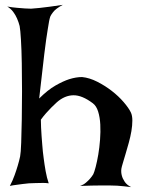

<svg xmlns="http://www.w3.org/2000/svg" viewBox="-20 -767 597 787"><path d="M9.8 -740.2Q32.2 -736.3 50.8 -734.9Q69.3 -733.4 82 -732.4Q96.7 -731.4 107.4 -731.4Q122.1 -732.4 141.6 -734.4Q158.2 -736.3 182.1 -739.3Q206.1 -742.2 237.3 -747.1Q222.7 -739.3 212.9 -731.9Q203.1 -724.6 197.3 -716.8Q190.4 -708 186.5 -700.2Q181.6 -687.5 175.8 -647.5Q169.9 -613.3 161.6 -545.9Q153.3 -478.5 140.6 -363.3Q175.8 -398.4 207.5 -416.5Q239.3 -434.6 263.7 -442.4Q292 -451.2 316.4 -451.2Q346.7 -448.2 378.4 -432.1Q410.2 -416 438 -394.5Q465.8 -373 486.8 -348.6Q507.8 -324.2 516.6 -305.7Q522.5 -293 522.5 -272.9Q522.5 -252.9 518.6 -229.5Q514.6 -206.1 507.8 -181.6Q501 -157.2 494.6 -135.7Q488.3 -114.3 483.4 -98.1Q478.5 -82 477.5 -75.2Q475.6 -60.5 479.5 -46.9Q482.4 -35.2 491.2 -22Q500 -8.8 517.6 0Q503.9 -2 488.8 -3.4Q473.6 -4.9 460 -5.9Q444.3 -6.8 428.7 -6.8H393.6Q377 -6.8 355.5 -6.3Q334 -5.9 308.6 -4.9Q322.3 -9.8 332 -18.1Q341.8 -26.4 348.6 -34.2Q356.4 -43 362.3 -52.7Q366.2 -60.5 372.1 -82.5Q377.9 -104.5 382.8 -133.3Q387.7 -162.1 390.1 -194.3Q392.6 -226.6 391.1 -256.3Q389.6 -286.1 382.3 -309.6Q375 -333 360.4 -343.8Q316.4 -377 280.8 -376.5Q245.1 -376 212.9 -347.7Q201.2 -336.9 190.4 -326.2Q180.7 -316.4 168.9 -303.2Q157.2 -290 147.5 -276.4Q147.5 -261.7 148.4 -244.1Q149.4 -226.6 150.4 -210Q151.4 -191.4 153.3 -172.9Q155.3 -144.5 159.2 -117.2Q162.1 -93.8 167 -65.9Q171.9 -38.1 179.7 -15.6Q167 -17.6 153.3 -17.1Q139.6 -16.6 127 -16.6Q112.3 -15.6 98.6 -15.6Q85.9 -14.6 72.3 -12.7Q60.5 -10.7 46.9 -9.3Q33.2 -7.8 20.5 -4.9Q32.2 -27.3 40 -49.3Q47.9 -71.3 52.7 -87.9Q58.6 -107.4 62.5 -126Q65.4 -140.6 66.9 -182.1Q68.4 -223.6 69.3 -277.8Q70.3 -332 70.3 -392.6Q70.3 -453.1 69.3 -507.8Q68.4 -562.5 65.9 -603.5Q63.5 -644.5 60.5 -660.2Q56.6 -675.8 49.8 -691.4Q43.9 -705.1 34.2 -718.3Q24.4 -731.4 9.8 -740.2Z"/></svg>

Font: Irish Growler
Style: Regular
Weight: 400
Designer: Squid
Foundry: Font Diner, Inc DBA Sideshow
Version: Version 1.000